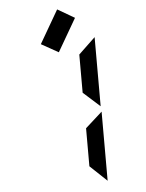

<svg xmlns="http://www.w3.org/2000/svg" viewBox="-69 -1013 939 1237"><g transform="rotate(-5 400.0 -395.0)"><path d="M576 169 467 66V-180L576 -278ZM573 -760V-313L465 -410V-657ZM348 -959 458 -895 335 -683 224 -745Z"/></g></svg>

Font: Digital Numbers
Style: Regular
Weight: 400
Version: Version 001.102